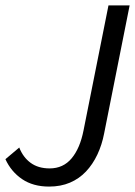

<svg xmlns="http://www.w3.org/2000/svg" viewBox="-22 -676 498 708"><path d="M159 12Q100 12 59.5 -15.5Q19 -43 -2 -89L49 -132Q63 -96 91 -75.5Q119 -55 161 -55Q211 -55 242 -92Q273 -129 286 -195L378 -656H456L362 -184Q354 -142 337 -106Q320 -70 295 -43.5Q270 -17 236 -2.5Q202 12 159 12Z"/></svg>

Font: TypoPRO Source Sans Pro
Style: Italic
Weight: 400
Italic angle: -11°
Designer: Paul D. Hunt
Foundry: Adobe Systems Incorporated
Version: Version 1.075;PS 2.000;hotconv 1.0.86;makeotf.lib2.5.63406